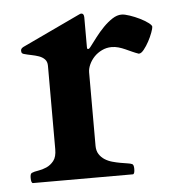

<svg xmlns="http://www.w3.org/2000/svg" viewBox="-41 -499 484 538"><g transform="rotate(-5 201.0 -230.5)"><path d="M198.7 -458.5Q200.7 -459.5 202.9 -460.4Q205.1 -461.4 206.1 -461.4Q214.4 -461.4 214.4 -449.7V-366.7Q214.4 -365.2 214.6 -363Q214.8 -360.8 217.3 -360.8Q219.7 -360.8 221.2 -362.5Q222.7 -364.3 224.1 -365.7Q232.9 -377.4 243.9 -391.8Q254.9 -406.2 267.3 -418.9Q279.8 -431.6 293 -440.2Q306.2 -448.7 318.8 -448.7Q327.6 -448.7 341.8 -443.8Q356 -439 369.4 -432.4Q382.8 -425.8 392.3 -418.7Q401.9 -411.6 401.9 -407.2Q401.9 -402.8 397.5 -390.9Q393.1 -378.9 386.5 -366.7Q379.9 -354.5 372.3 -345Q364.7 -335.4 358.4 -335.4H357.4Q348.6 -338.4 339.6 -342.5Q330.6 -346.7 321.3 -350.8Q312 -355 302.5 -357.7Q293 -360.4 283.2 -360.4Q268.6 -360.4 255.9 -354.2Q243.2 -348.1 234.1 -338.6Q225.1 -329.1 219.7 -317.4Q214.4 -305.7 214.4 -294.9V-88.9Q214.4 -74.7 220.5 -65.2Q226.6 -55.7 236.1 -49.6Q245.6 -43.5 257.1 -40.3Q268.6 -37.1 279.3 -35.2Q290 -33.2 298.8 -32Q307.6 -30.8 312 -28.8Q316.9 -26.9 316.9 -15.1Q316.9 -1 312 0H30.3Q25.4 -1 25.4 -15.1Q25.4 -26.9 30.3 -28.8Q36.6 -31.7 48.3 -33.4Q60.1 -35.2 71.8 -40.3Q83.5 -45.4 92.3 -56.4Q101.1 -67.4 101.1 -88.9V-323.7Q101.1 -335.4 94.7 -342Q88.4 -348.6 78.6 -352.1Q68.8 -355.5 57.6 -357.7Q46.4 -359.9 36.1 -362.8Q33.2 -363.8 31.5 -365.5Q29.8 -367.2 29.8 -372.6Q29.8 -375 31.2 -377.4Q32.7 -379.9 37.1 -382.3Z"/></g></svg>

Font: Cardo
Style: Bold
Weight: 700
Designer: David J. Perry
Foundry: David J. Perry
Version: Version 1.0011